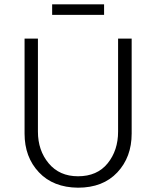

<svg xmlns="http://www.w3.org/2000/svg" viewBox="-20 -859 725 891"><path d="M222 -839H463V-790H222ZM156 -248Q156 -161 206 -101Q256 -41 342 -41Q431 -41 479.5 -101Q528 -161 528 -248V-680H591V-239Q591 -130 524.5 -59Q458 12 342 12Q227 11 160.5 -59.5Q94 -130 94 -239V-680H156Z"/></svg>

Font: Palanquin Light
Style: Regular
Weight: 300
Designer: Pria Ravichandran
Version: Version 1.0.4